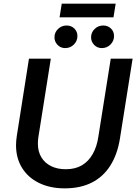

<svg xmlns="http://www.w3.org/2000/svg" viewBox="-20 -1022 748 1054"><path d="M335 12Q255 12 194.5 -17.5Q134 -47 101 -100.5Q68 -154 68 -224Q68 -236 69 -248.5Q70 -261 72 -274L139 -700H259L190 -265Q189 -257 188.5 -249Q188 -241 188 -233Q188 -190 207 -158.5Q226 -127 260.5 -110Q295 -93 341 -93Q393 -93 429.5 -114.5Q466 -136 489 -176.5Q512 -217 520 -272L588 -700H708L638 -259Q624 -173 585 -112Q546 -51 483.5 -19.5Q421 12 335 12ZM539 -758Q514 -758 497 -775.5Q480 -793 480 -817Q480 -844 499.5 -863Q519 -882 547 -882Q572 -882 589 -865.5Q606 -849 606 -824Q606 -797 586.5 -777.5Q567 -758 539 -758ZM338 -758Q313 -758 296 -775.5Q279 -793 279 -817Q279 -844 298.5 -863Q318 -882 346 -882Q371 -882 388 -865.5Q405 -849 405 -824Q405 -797 385.5 -777.5Q366 -758 338 -758ZM307 -927 319 -1002H615L603 -927Z"/></svg>

Font: MuseoModerno Medium
Style: Italic
Weight: 500
Italic angle: -9°
Designer: Pablo Cosgaya, Héctor Gatti, Marcela Romero, and the Authors of The MuseoModerno Project.
Foundry: Omnibus-Type Team
Version: Version 1.003